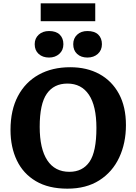

<svg xmlns="http://www.w3.org/2000/svg" viewBox="-20 -1117 817 1151"><path d="M384 14Q271 14 195 -31Q119 -76 81 -155.5Q43 -235 43 -338Q43 -457 87.5 -541Q132 -625 212.5 -669.5Q293 -714 401 -714Q501 -714 576 -673Q651 -632 693 -554.5Q735 -477 735 -367Q735 -259 694.5 -172.5Q654 -86 575.5 -36Q497 14 384 14ZM396 -87Q475 -87 516.5 -147Q558 -207 558 -350Q558 -482 513 -549Q468 -616 384 -616Q303 -616 260.5 -555Q218 -494 218 -357Q218 -225 263.5 -156Q309 -87 396 -87ZM504 -772Q466 -772 442.5 -793.5Q419 -815 419 -852Q419 -887 442.5 -909Q466 -931 504 -931Q547 -931 569 -909.5Q591 -888 591 -852Q591 -816 566.5 -794Q542 -772 504 -772ZM274 -772Q236 -772 212 -793.5Q188 -815 188 -852Q188 -887 212 -909Q236 -931 274 -931Q316 -931 338 -909.5Q360 -888 360 -852Q360 -816 335.5 -794Q311 -772 274 -772ZM224 -990V-1097H551V-990Z"/></svg>

Font: Literata
Style: Bold
Weight: 700
Designer: Latin by Veronika Burian and Jose Scaglione. Greek by Irene Vlachou. Cyrillic by Vera Evstafieva.
Foundry: TypeTogether
Version: Version 3.103; ttfautohint (v1.8.4.7-5d5b);gftools[0.9.29]